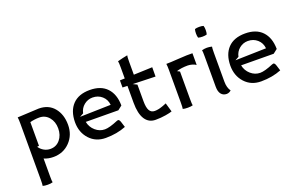

<svg xmlns="http://www.w3.org/2000/svg" viewBox="-92 -969 2432 1555"><g transform="rotate(-20 1124.5 -191.0)"><path d="M60.1 -341.8Q60.1 -376.5 57.1 -396H63.5Q95.2 -396.5 156.7 -400.6Q218.3 -404.8 240.2 -404.8Q324.7 -404.8 372.3 -347.4Q419.9 -290 419.9 -200.2Q419.9 -112.8 363.3 -54Q306.6 4.9 220.2 4.9Q175.8 4.9 140.1 -11.2V140.1Q140.1 186 143.1 194.8Q127 200.2 100.1 200.2Q73.2 200.2 57.1 194.8Q60.1 186 60.1 140.1ZM140.1 -120.1 123.5 -118.2Q140.1 -93.3 165.3 -79.1Q190.4 -64.9 220.2 -64.9Q270.5 -64.9 302.7 -103.3Q335 -141.6 335 -200.2Q335 -258.3 302.7 -296.6Q270.5 -335 220.2 -335Q180.2 -335 140.1 -324.7Z M479.5 -200.2Q480.5 -296.9 532 -350.8Q583.5 -404.8 679.7 -404.8Q775.4 -404.8 826.7 -350.6Q877.9 -296.4 878.9 -200.2V-199.2L842.8 -170.9L562.5 -172.9Q571.8 -125.5 607.7 -94.2Q643.6 -63 688.5 -63Q727.5 -63 801.3 -94.2Q808.1 -97.2 812.5 -97.2Q824.2 -97.2 832 -71.8L846.2 -26.4Q768.1 4.9 671.9 4.9Q586.4 4.9 533 -53.5Q479.5 -111.8 479.5 -200.2ZM565.9 -245.1 533.2 -227.1 799.3 -233.9Q794.9 -280.8 761.5 -310.3Q728 -339.8 680.2 -339.8Q639.2 -339.8 606.9 -313.7Q574.7 -287.6 565.9 -245.1Z M979.5 -185.1V-331.5L937.5 -333V-394Q944.8 -394.5 958.7 -395Q972.7 -395.5 979.5 -395.5V-490.2Q979.5 -534.7 976.1 -544.9Q983.4 -547.4 1020.3 -556.2Q1057.1 -564.9 1062.5 -564.9Q1059.1 -554.7 1059.1 -509.8V-398.9L1219.7 -404.8L1219.2 -324.7L1024.4 -330.6L1059.1 -313.5V-169.9Q1059.1 -115.2 1073.7 -90.1Q1088.4 -64.9 1118.2 -64.9Q1124.5 -64.9 1130.9 -65.4Q1137.2 -65.9 1143.8 -67.1Q1150.4 -68.4 1155.3 -69.1Q1160.2 -69.8 1167.5 -72.3Q1174.8 -74.7 1178.5 -75.7Q1182.1 -76.7 1190.2 -79.6Q1198.2 -82.5 1200.7 -83.5Q1203.1 -84.5 1211.9 -88.1Q1220.7 -91.8 1222.2 -92.3L1244.6 -15.1Q1229 -8.8 1188.2 -2Q1147.5 4.9 1101.1 4.9Q1042 4.9 1010.7 -43.7Q979.5 -92.3 979.5 -185.1Z M1339.4 -58.1V-336.9Q1339.4 -371.6 1336.4 -391.1H1338.9Q1372.1 -391.1 1432.1 -395.5Q1492.2 -399.9 1514.2 -399.9H1564.5V-301.8L1562.5 -299.8Q1551.8 -308.6 1531 -314.2Q1510.3 -319.8 1494.1 -319.8Q1439 -319.8 1397.5 -306.6L1419.4 -294.9V-58.1Q1419.4 -11.7 1422.4 -2.9Q1407.7 2 1379.4 2Q1351.1 2 1336.4 -2.9Q1339.4 -11.7 1339.4 -58.1Z M1650.9 -502.9Q1646 -517.6 1646 -540Q1646 -562.5 1650.9 -577.1Q1665.5 -582 1688 -582Q1710.4 -582 1725.1 -577.1Q1730 -562.5 1730 -540Q1730 -517.6 1725.1 -502.9Q1710.4 -498 1688 -498Q1665.5 -498 1650.9 -502.9ZM1731.9 -396Q1729 -387.2 1729 -341.8V-94.2Q1729 -43.9 1752 -11.2L1749 -8.8Q1746.1 -6.8 1743.2 -4.6Q1740.2 -2.4 1735.6 -0.2Q1731 2 1725.3 3.4Q1719.7 4.9 1713.9 4.9Q1683.6 4.9 1666.3 -16.6Q1648.9 -38.1 1648.9 -80.1V-341.8Q1648.9 -387.2 1646 -396Q1669.4 -401.9 1689 -401.9Q1698.2 -401.9 1708.5 -400.6Q1718.8 -399.4 1724.6 -397.9Q1730.5 -396.5 1731.9 -396Z M1818.4 -200.2Q1819.3 -296.9 1870.8 -350.8Q1922.4 -404.8 2018.6 -404.8Q2114.3 -404.8 2165.5 -350.6Q2216.8 -296.4 2217.8 -200.2V-199.2L2181.6 -170.9L1901.4 -172.9Q1910.6 -125.5 1946.5 -94.2Q1982.4 -63 2027.3 -63Q2066.4 -63 2140.1 -94.2Q2147 -97.2 2151.4 -97.2Q2163.1 -97.2 2170.9 -71.8L2185.1 -26.4Q2106.9 4.9 2010.7 4.9Q1925.3 4.9 1871.8 -53.5Q1818.4 -111.8 1818.4 -200.2ZM1904.8 -245.1 1872.1 -227.1 2138.2 -233.9Q2133.8 -280.8 2100.3 -310.3Q2066.9 -339.8 2019 -339.8Q1978 -339.8 1945.8 -313.7Q1913.6 -287.6 1904.8 -245.1Z"/></g></svg>

Font: Nikodecs
Style: Medium
Weight: 500
Version: Version 0.29